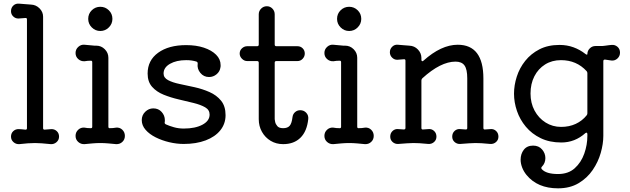

<svg xmlns="http://www.w3.org/2000/svg" viewBox="-20 -762 3437 1047"><path d="M261 -58Q278 -58 290 -46.5Q302 -35 302 -17Q302 1 288.5 13Q275 25 257 24Q226 21 207.5 19.5Q189 18 171 18Q150 18 132 19.5Q114 21 85 24Q67 25 53.5 13Q40 1 40 -17Q40 -35 52 -46.5Q64 -58 81 -58Q89 -58 98.5 -57Q108 -56 118 -55H120Q127 -55 127 -63V-656Q127 -664 120 -664Q110 -664 100.5 -662.5Q91 -661 80 -661Q64 -661 52 -672.5Q40 -684 40 -701Q40 -720 53 -732Q66 -744 85 -742Q100 -741 116.5 -739.5Q133 -738 149 -737Q176 -736 195.5 -716.5Q215 -697 215 -671V-63Q215 -55 223 -55Q232 -55 242 -56.5Q252 -58 261 -58Z M527 -593Q500 -593 480.5 -612.5Q461 -632 461 -659Q461 -687 480.5 -706Q500 -725 527 -725Q554 -725 573.5 -706Q593 -687 593 -659Q593 -632 573.5 -612.5Q554 -593 527 -593ZM441 24Q421 25 406.5 12Q392 -1 392 -21Q392 -41 406.5 -54.5Q421 -68 441 -66Q456 -63 474 -63H476Q483 -63 483 -71V-423Q483 -431 476 -431Q458 -431 441 -428Q421 -427 406.5 -440Q392 -453 392 -473Q392 -493 407 -506.5Q422 -520 441 -518Q468 -516 479.5 -514.5Q491 -513 495 -513Q499 -513 505 -513Q532 -513 551.5 -493.5Q571 -474 571 -447V-71Q571 -63 578 -63Q597 -63 613 -66Q633 -68 647 -54.5Q661 -41 661 -21Q661 -1 647 12Q633 25 613 24Q593 22 570.5 20Q548 18 527 18Q506 18 483.5 20Q461 22 441 24Z M872 -361Q872 -338 896.5 -325Q921 -312 959.5 -304Q998 -296 1041 -286.5Q1084 -277 1122.5 -260Q1161 -243 1185.5 -213Q1210 -183 1210 -134Q1210 -87 1181.5 -51.5Q1153 -16 1101.5 3.5Q1050 23 982 23Q943 23 903 13.5Q863 4 829 -13Q795 -30 774 -54Q753 -78 753 -107Q753 -134 772 -152.5Q791 -171 816 -171Q844 -171 861.5 -151.5Q879 -132 879 -107Q879 -104 879 -101Q879 -98 878 -95V-93Q878 -87 884 -84Q904 -75 929 -68Q954 -61 982 -61Q1045 -61 1084 -82Q1123 -103 1123 -137Q1123 -163 1098.5 -177Q1074 -191 1035.5 -200.5Q997 -210 954 -220Q911 -230 872.5 -245.5Q834 -261 809.5 -288.5Q785 -316 785 -361Q785 -433 842.5 -474.5Q900 -516 995 -516Q1050 -516 1092 -502Q1134 -488 1158.5 -463.5Q1183 -439 1183 -407Q1183 -404 1183 -400.5Q1183 -397 1182 -394Q1179 -372 1161 -357Q1143 -342 1120 -342Q1091 -342 1072.5 -364.5Q1054 -387 1058 -415V-417Q1058 -423 1052 -426Q1039 -430 1025.5 -432Q1012 -434 995 -434Q942 -434 907 -414Q872 -394 872 -361Z M1617 -161Q1637 -161 1650 -147Q1663 -133 1661 -113Q1654 -46 1618.5 -11Q1583 24 1524 24Q1486 24 1456 6Q1426 -12 1408.5 -43Q1391 -74 1391 -112V-420Q1391 -429 1382 -429H1328Q1312 -429 1299.5 -441.5Q1287 -454 1287 -470Q1287 -487 1299.5 -498.5Q1312 -510 1328 -510H1382Q1391 -510 1391 -519V-684Q1391 -702 1404 -715Q1417 -728 1435 -728Q1453 -728 1465.5 -715Q1478 -702 1478 -684V-519Q1478 -510 1487 -510H1602Q1619 -510 1630.5 -498.5Q1642 -487 1642 -470Q1642 -454 1630.5 -441.5Q1619 -429 1602 -429H1487Q1478 -429 1478 -420V-112Q1478 -109 1480.5 -97Q1483 -85 1492.5 -74Q1502 -63 1524 -63Q1548 -63 1559.5 -76Q1571 -89 1575 -123Q1577 -140 1589 -150.5Q1601 -161 1617 -161Z M1884 -593Q1857 -593 1837.5 -612.5Q1818 -632 1818 -659Q1818 -687 1837.5 -706Q1857 -725 1884 -725Q1911 -725 1930.5 -706Q1950 -687 1950 -659Q1950 -632 1930.5 -612.5Q1911 -593 1884 -593ZM1798 24Q1778 25 1763.5 12Q1749 -1 1749 -21Q1749 -41 1763.5 -54.5Q1778 -68 1798 -66Q1813 -63 1831 -63H1833Q1840 -63 1840 -71V-423Q1840 -431 1833 -431Q1815 -431 1798 -428Q1778 -427 1763.5 -440Q1749 -453 1749 -473Q1749 -493 1764 -506.5Q1779 -520 1798 -518Q1825 -516 1836.5 -514.5Q1848 -513 1852 -513Q1856 -513 1862 -513Q1889 -513 1908.5 -493.5Q1928 -474 1928 -447V-71Q1928 -63 1935 -63Q1954 -63 1970 -66Q1990 -68 2004 -54.5Q2018 -41 2018 -21Q2018 -1 2004 12Q1990 25 1970 24Q1950 22 1927.5 20Q1905 18 1884 18Q1863 18 1840.5 20Q1818 22 1798 24Z M2654 -58Q2672 -60 2685 -48Q2698 -36 2698 -17Q2698 1 2685 12.5Q2672 24 2654 23Q2623 20 2605.5 19Q2588 18 2572 18Q2554 18 2537 19.5Q2520 21 2490 23Q2472 24 2459 12.5Q2446 1 2446 -17Q2446 -36 2459 -48Q2472 -60 2490 -58L2519 -56H2521Q2528 -56 2528 -64V-335Q2528 -384 2513 -405Q2498 -426 2464 -426Q2383 -426 2283 -335Q2278 -330 2278 -323V-64Q2278 -55 2287 -56L2316 -58Q2334 -60 2347 -48Q2360 -36 2360 -17Q2360 1 2347 12.5Q2334 24 2316 23Q2285 20 2267.5 19Q2250 18 2234 18Q2216 18 2199 19.5Q2182 21 2152 23Q2134 24 2121 12.5Q2108 1 2108 -17Q2108 -36 2121 -48Q2134 -60 2152 -58L2182 -56Q2191 -56 2191 -64V-431Q2191 -439 2184 -439Q2174 -439 2165 -437.5Q2156 -436 2146 -436Q2130 -436 2118 -448Q2106 -460 2106 -477Q2106 -495 2119 -507.5Q2132 -520 2150 -518Q2164 -517 2180 -515.5Q2196 -514 2212 -513Q2240 -512 2259 -492Q2278 -472 2278 -446V-436Q2278 -430 2281.5 -428.5Q2285 -427 2289 -431Q2386 -518 2476 -518Q2616 -518 2616 -334V-64Q2616 -55 2625 -56Z M3314 -517Q3333 -519 3347 -507Q3361 -495 3361 -475Q3361 -456 3347 -443Q3333 -430 3314 -432L3280 -437H3278Q3270 -437 3270 -428V-21Q3270 22 3256 71.5Q3242 121 3212 165Q3182 209 3135 237Q3088 265 3023 265Q2911 265 2851 192Q2835 172 2827 150.5Q2819 129 2819 109Q2819 77 2836.5 54.5Q2854 32 2887 32Q2918 32 2936 53Q2954 74 2954 100Q2954 128 2935 147Q2929 153 2934 160Q2958 187 3023 187Q3079 187 3114 155.5Q3149 124 3166 76Q3183 28 3183 -21V-31Q3183 -36 3180 -38Q3177 -40 3172 -36Q3115 15 3041 15Q2977 15 2928.5 -8.5Q2880 -32 2847.5 -71Q2815 -110 2799 -157Q2783 -204 2783 -251Q2783 -297 2798 -344Q2813 -391 2844 -430Q2875 -469 2921.5 -493Q2968 -517 3031 -517Q3072 -517 3107.5 -504Q3143 -491 3172 -468Q3177 -464 3180 -464Q3183 -464 3183 -467Q3183 -485 3196 -498Q3209 -511 3227 -511H3264Q3267 -511 3278 -512.5Q3289 -514 3300 -515.5Q3311 -517 3314 -517ZM3040 -70Q3084 -70 3119.5 -86.5Q3155 -103 3179 -133Q3183 -138 3183 -144V-363Q3183 -369 3179 -374Q3124 -434 3039 -434Q2990 -434 2952.5 -410.5Q2915 -387 2894 -346Q2873 -305 2873 -252Q2873 -200 2895 -159Q2917 -118 2955 -94Q2993 -70 3040 -70Z"/></svg>

Font: Kiwi Maru Medium
Style: Regular
Weight: 500
Designer: Hiroki-Chan
Version: Version 1.100